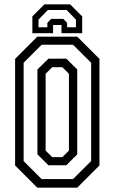

<svg xmlns="http://www.w3.org/2000/svg" viewBox="-20 -870 531 890"><path d="M153 0 50 -103V-597L153 -700H338L441 -597V-103L338 0ZM173 -40H318.5L402.5 -123.5V-579L318.5 -662.5H173L89.5 -579V-123.5ZM204.5 -104 153.5 -154.5V-548L204.5 -598H287.5L338 -548V-154.5L287.5 -104ZM222 -141.5H269L299.5 -172V-528L269 -558.5H222L191.5 -528V-172ZM305 -850 361 -794V-716H265V-754H226V-716H130V-794L186 -850ZM289 -823.5H201.5L158.5 -779V-743.5H199.5V-764L217 -782.5H273.5L291 -764V-743.5H332V-779Z"/></svg>

Font: Tourney Condensed
Style: Regular
Weight: 400
Width: 3
Designer: Tyler Finck
Foundry: Etcetera Type Co
Version: Version 1.010; ttfautohint (v1.8.3)